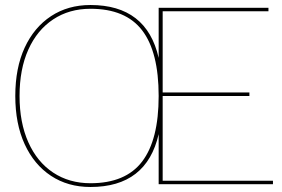

<svg xmlns="http://www.w3.org/2000/svg" viewBox="-20 -735 1124 766"><path d="M629 -14H1069V0H613V-200Q565 11 341 11Q251 11 183.5 -33.5Q116 -78 78.5 -159.5Q41 -241 41 -352Q41 -464 78.5 -545Q116 -626 183.5 -670.5Q251 -715 341 -715Q565 -715 613 -504V-704H1051V-690H629V-366H975V-352H629ZM341 -4Q481 -4 547 -90.5Q613 -177 613 -352Q613 -528 547 -614Q481 -700 341 -700Q256 -700 192 -657.5Q128 -615 93 -537Q58 -459 58 -352Q58 -246 93 -167.5Q128 -89 192 -46.5Q256 -4 341 -4Z"/></svg>

Font: Prodigy Sans Thin
Style: Regular
Weight: 100
Designer: Wei Huang
Foundry: Wei Huang
Version: Version 1.003; ttfautohint (v1.8.3)